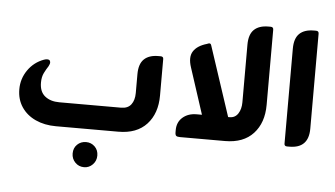

<svg xmlns="http://www.w3.org/2000/svg" viewBox="-51 -641 1580 906"><g transform="rotate(5 739.0 -187.5)"><path d="M233 -114H526Q558 -114 573.5 -134.5Q589 -155 589 -189V-278Q589 -327 612.5 -349.5Q636 -372 680 -372H691Q704 -372 704 -360V-187Q704 -102 657 -51Q610 0 523 0H227Q173 0 130.5 -19.5Q88 -39 64 -75Q40 -111 40 -159Q40 -209 68.5 -250Q97 -291 144 -308Q153 -311 159 -311Q168 -311 171 -306.5Q174 -302 174 -297Q174 -293 172 -288Q170 -283 168 -279Q158 -264 148.5 -245Q139 -226 139 -199Q139 -156 165 -135Q191 -114 233 -114ZM376 62Q400 62 417 78.5Q434 95 434 121Q434 146 417 163.5Q400 181 376 181Q351 181 334 163.5Q317 146 317 121Q317 95 334 78.5Q351 62 376 62Z M1028 0H815Q802 0 797 -4Q792 -8 792 -21V-31Q792 -69 818 -91.5Q844 -114 884 -114H909L838 -332Q822 -380 840 -408Q858 -436 903 -449L911 -452Q921 -455 924 -444L1033 -114H1040Q1066 -114 1080 -135.5Q1094 -157 1094 -189V-462Q1094 -511 1117.5 -533.5Q1141 -556 1185 -556H1196Q1209 -556 1209 -543V-187Q1209 -102 1162 -51Q1115 0 1028 0Z M1333 0H1322Q1309 0 1309 -12V-462Q1309 -511 1332.5 -533.5Q1356 -556 1401 -556H1411Q1424 -556 1424 -543V-93Q1424 0 1333 0Z"/></g></svg>

Font: Zain ExtraBold
Style: Regular
Weight: 800
Designer: Zain,Boutros
Foundry: Mobile Telecommunications Company (Zain), 2024
Version: Version 1.50; ttfautohint (v1.8.4)